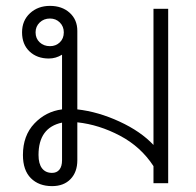

<svg xmlns="http://www.w3.org/2000/svg" viewBox="-20 -623 667 653"><path d="M58 -96Q58 -162 97 -203Q136 -244 191 -251V-437Q170 -424 146 -424Q106 -424 80.5 -448Q55 -472 55 -513Q55 -553 82 -578Q109 -603 150 -603Q191 -603 217 -579.5Q243 -556 243 -518V-251Q314 -243 386.5 -209.5Q459 -176 502 -130V-593H552V0H502V-58Q459 -124 388 -161.5Q317 -199 243 -207V-78Q243 -38 220 -14Q197 10 157 10Q112 10 85 -17Q58 -44 58 -96ZM197 -513Q197 -533 183.5 -546.5Q170 -560 150 -560Q129 -560 115 -546.5Q101 -533 101 -513Q101 -492 115 -479Q129 -466 150 -466Q170 -466 183.5 -479Q197 -492 197 -513ZM191 -78V-206Q111 -189 111 -96Q111 -66 123 -50.5Q135 -35 157 -35Q173 -35 182 -46Q191 -57 191 -78Z"/></svg>

Font: Niramit ExtraLight
Style: Regular
Weight: 200
Designer: Katatrad Aksorn Co.,Ltd.
Foundry: Cadson Demak Co.,Ltd.
Version: Version 1.000; ttfautohint (v1.6)